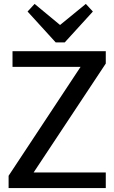

<svg xmlns="http://www.w3.org/2000/svg" viewBox="-20 -962 585 982"><path d="M24 -63 433 -682 480 -620H44V-700H521V-637L111 -18L61 -80H521V0H24ZM455 -903 311 -745H265L121 -903L157 -942L314 -812H260L419 -942Z"/></svg>

Font: Pathway Extreme Medium
Style: Regular
Weight: 500
Designer: Eduardo Rodriguez Tunni
Foundry: Eduardo Rodriguez Tunni
Version: Version 1.001;gftools[0.9.26]